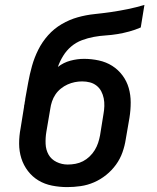

<svg xmlns="http://www.w3.org/2000/svg" viewBox="-20 -755 640 783"><path d="M254 8Q223 8 192.5 2Q162 -4 137 -19Q112 -34 94 -57.5Q76 -81 67 -109.5Q58 -138 58 -169.5Q58 -201 64 -232L78 -319Q78 -322 78.5 -325Q79 -328 80 -331L81 -339Q82 -343 82.5 -346Q83 -349 83 -352Q89 -385 95 -418.5Q101 -452 110.5 -486Q120 -520 136 -552Q152 -584 176 -611Q200 -638 231.5 -656.5Q263 -675 297 -684.5Q331 -694 365 -697.5Q399 -701 433.5 -706Q468 -711 502 -718Q536 -725 569 -735L554 -643Q531 -633 507 -626.5Q483 -620 459 -616Q435 -612 411 -610.5Q387 -609 362.5 -604.5Q338 -600 314 -591Q290 -582 270.5 -565.5Q251 -549 237.5 -527Q224 -505 216 -482Q239 -500 267 -507.5Q295 -515 323 -515Q353 -515 383 -508.5Q413 -502 437.5 -486.5Q462 -471 479.5 -447.5Q497 -424 505 -396Q513 -368 513 -337Q513 -306 508 -275L493 -188Q489 -161 479.5 -134Q470 -107 453 -83.5Q436 -60 413 -41.5Q390 -23 363.5 -11.5Q337 0 309 4Q281 8 254 8ZM256 -84Q272 -84 288 -87Q304 -90 318.5 -97.5Q333 -105 345.5 -117Q358 -129 366.5 -143Q375 -157 380 -172Q385 -187 388 -203L402 -290Q405 -306 405.5 -322.5Q406 -339 403 -354Q400 -369 393 -382.5Q386 -396 374 -405.5Q362 -415 347 -419Q332 -423 315 -423Q300 -423 285 -420Q270 -417 255.5 -410.5Q241 -404 228 -393.5Q215 -383 206 -369.5Q197 -356 192 -341Q187 -326 185 -311L169 -217Q165 -193 166 -168.5Q167 -144 178 -124.5Q189 -105 210.5 -94.5Q232 -84 256 -84Q256 -84 256 -84Q256 -84 256 -84Z"/></svg>

Font: Iosevka Slab SmBdExObl
Style: Regular
Weight: 600
Width: 7
Italic angle: -9°
Monospace: yes
Designer: Belleve Invis
Foundry: Belleve Invis
Version: Version 11.1.0; ttfautohint (v1.8.3)